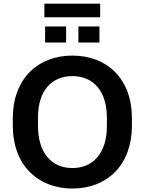

<svg xmlns="http://www.w3.org/2000/svg" viewBox="-20 -1039 806 1069"><path d="M383.3 10.7C578.6 10.7 714.4 -122.6 714.4 -337.9V-382.8C714.4 -596.7 579.1 -729.5 383.3 -729.5C187.5 -729.5 51.3 -596.2 51.3 -382.8V-337.9C51.3 -123.5 187.5 10.7 383.3 10.7ZM348.1 -802.2V-891.6H231V-802.2ZM533.7 -802.2V-891.6H416.5V-802.2ZM537.6 -942.9V-1018.6H227.1V-942.9ZM383.3 -103.5C266.1 -103.5 191.9 -188 191.4 -337.9V-382.8C190.9 -532.2 265.6 -615.2 383.3 -615.2C500.5 -615.2 575.2 -531.2 575.2 -382.8V-337.9C575.2 -188.5 500 -103.5 383.3 -103.5Z"/></svg>

Font: Winston SemiBold
Style: Regular
Weight: 600
Designer: Vernon Adams, Kim Jin-seong, David Berlow, Cristiano Sobral
Foundry: The Winston Project Authors
Version: Version 3.004